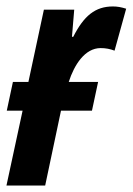

<svg xmlns="http://www.w3.org/2000/svg" viewBox="-27 -575 411 595"><path d="M-7 0H113L162 -232H258L277 -321H186C203 -374 236 -426 285 -426C301 -426 315 -423 328 -418L364 -548C348 -553 336 -555 323 -555C268 -555 233 -526 200 -461H196L203 -545H109L61 -321H13L-6 -232H43Z"/></svg>

Font: Noto Sans ExtraCondensed
Style: Bold Italic
Weight: 700
Width: 2
Italic angle: -12°
Designer: Monotype Design Team
Foundry: Monotype Imaging Inc.
Version: Version 2.013